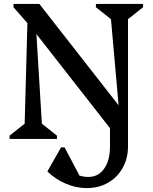

<svg xmlns="http://www.w3.org/2000/svg" viewBox="-20 -710 780 981"><path d="M29 0V-17L106 -78L120 -592L49 -673V-690H181L586 -172L547 -612L470 -673V-690H711V-673L634 -612V38Q634 100 606.5 148.5Q579 197 531.5 224Q484 251 422 251Q368 251 315 228Q262 205 222 166L292 43H310L386 187Q406 194 432 194Q482 194 512 152Q542 110 542 38V-55L166 -536L194 -78L271 -17V0Z"/></svg>

Font: Platypi
Style: Regular
Weight: 400
Designer: David Sargent
Foundry: Bolt Cutter Type
Version: Version 1.200; ttfautohint (v1.8.4.7-5d5b)